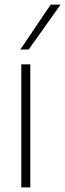

<svg xmlns="http://www.w3.org/2000/svg" viewBox="-20 -810 282 830"><path d="M72 0V-532H111V0ZM68 -596 199 -790H242L104 -596Z"/></svg>

Font: Georama ExtraCondensed Thin ExtraLight
Style: Regular
Weight: 250
Version: Version 1.001